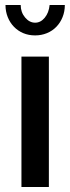

<svg xmlns="http://www.w3.org/2000/svg" viewBox="-20 -750 282 770"><path d="M66 0V-523H176V0ZM121 -659Q143 -659 159.5 -679Q176 -699 179 -730H240Q240 -704 231 -681.5Q222 -659 206 -642.5Q190 -626 168 -617Q146 -608 121 -608Q95 -608 73.5 -617Q52 -626 36 -642.5Q20 -659 11 -681.5Q2 -704 2 -730H63Q63 -701 80.5 -680Q98 -659 121 -659Z"/></svg>

Font: IngvarSans
Style: Regular
Weight: 600
Version: Version 3.000